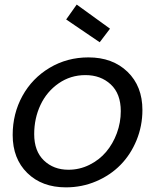

<svg xmlns="http://www.w3.org/2000/svg" viewBox="-20 -807 680 836"><path d="M600.1 -328.1Q600.1 -258.8 574.5 -196.3Q548.8 -133.8 504.6 -88.9Q460.4 -43.9 398.7 -17.6Q336.9 8.8 267.1 8.8Q162.6 8.8 98.9 -53.7Q35.2 -116.2 35.2 -219.2Q35.2 -312 77.6 -389.2Q120.1 -466.3 196 -511.7Q272 -557.1 365.2 -557.1Q470.2 -557.1 535.2 -494.4Q600.1 -431.6 600.1 -328.1ZM128.9 -223.1Q128.9 -148.9 171.1 -108.4Q213.4 -67.9 277.8 -67.9Q326.2 -67.9 369.1 -89.1Q412.1 -110.4 441.9 -145.5Q471.7 -180.7 488.8 -227.1Q505.9 -273.4 505.9 -323.2Q505.9 -398.9 462.2 -439.5Q418.5 -480 352.1 -480Q287.1 -480 235.4 -444.1Q183.6 -408.2 156.2 -349.9Q128.9 -291.5 128.9 -223.1ZM268.1 -722.2 314 -787.1 459 -682.1 414.1 -623Z"/></svg>

Font: SVN-Poppins
Style: Italic
Weight: 400
Italic angle: -10°
Designer: Ninad Kale (Devanagari), Jonny Pinhorn (Latin)
Foundry: Indian Type Foundry
Version: Version 3.002 2017